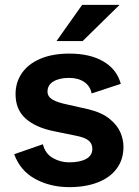

<svg xmlns="http://www.w3.org/2000/svg" viewBox="-20 -760 572 790"><path d="M264.5 -92Q308.5 -92 334.2 -106Q360 -120 360 -147.5Q360 -169 344.5 -181.8Q329 -194.5 293 -201.5L200 -220.5Q125.5 -236 84.8 -272.8Q44 -309.5 44 -373Q44 -421 69.8 -458.8Q95.5 -496.5 145.5 -518Q195.5 -539.5 266 -539.5Q350.5 -539.5 405.8 -507Q461 -474.5 477 -415L357 -375.5Q351.5 -405.5 326.8 -422.5Q302 -439.5 264.5 -439.5Q224.5 -439.5 200 -425Q175.5 -410.5 175.5 -383Q175.5 -363 195.2 -350.8Q215 -338.5 259 -329.5L345.5 -310Q400 -296.5 431.8 -270.2Q463.5 -244 475.8 -214.2Q488 -184.5 488 -156Q488 -103.5 460.2 -66.2Q432.5 -29 382.2 -9.5Q332 10 265.5 10Q186.5 10 124.8 -23.8Q63 -57.5 38.5 -125.5L156.5 -166.5Q166 -128 197.2 -110Q228.5 -92 264.5 -92ZM472 -740 320 -591H212.5L318 -740Z"/></svg>

Font: 1883 Sans
Style: Bold
Weight: 700
Designer: 1883 Sans project is a fork of Public Sans.
Version: Version 1.009